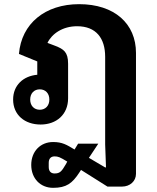

<svg xmlns="http://www.w3.org/2000/svg" viewBox="-20 -586 753 922"><path d="M235 316C299 316 327 294 360 244L369 230L496 310H566C604 310 633 284 633 249V-332C633 -472 530 -566 360 -566C197 -566 83 -473 71 -327L159 -291V-227C91 -221 43 -176 43 -108C43 -34 99 12 175 12C251 12 307 -36 307 -114V-280C307 -336 286 -350 245 -366L208 -380C229 -424 281 -460 350 -460C441 -460 485 -403 485 -313V108L489 218H485L407 172L452 104H355L338 132C300 109 279 96 235 96C174 96 130 141 130 206C130 271 174 316 235 316ZM171 -59C144 -59 125 -78 125 -108C125 -138 144 -157 171 -157C198 -157 217 -138 217 -108C217 -78 198 -59 171 -59ZM242 247C225 247 214 237 214 216V196C214 175 225 165 242 165C259 165 267 168 303 190L296 203C276 237 268 247 242 247Z"/></svg>

Font: IBM Plex Thai Looped
Style: Bold
Weight: 700
Designer: Mike Abbink, Paul van der Laan, Pieter van Rosmalen, Ben Mitchell, Mark Frömberg
Foundry: Bold Monday
Version: Version 1.0